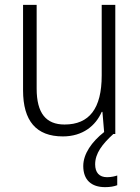

<svg xmlns="http://www.w3.org/2000/svg" viewBox="-20 -552 576 791"><path d="M372 125C372 80 401 42 447 0H455V-532H399V-241C399 -105 348 -39 246 -39C170 -39 131 -85 131 -187V-532H75V-180C75 -54 129 10 239 10C321 10 374 -34 399 -91H402L409 -8C358 32 323 82 323 132C323 189 356 219 413 219C434 219 450 216 463 211V171C454 174 439 178 421 178C389 178 372 159 372 125Z"/></svg>

Font: Noto Sans Gujarati UI SemiCondensed Light
Style: Regular
Weight: 300
Width: 4
Designer: Jelle Bosma - Monotype Design Team, Universal Thirst
Foundry: Monotype Imaging Inc.
Version: Version 2.106